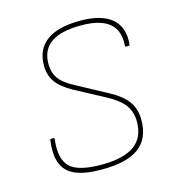

<svg xmlns="http://www.w3.org/2000/svg" viewBox="-82 -561 593 645"><g transform="rotate(-15 214.5 -239.0)"><path d="M195 12Q138 12 104.5 -2Q71 -16 58.5 -47Q46 -78 53 -128Q53 -132 56 -132H65Q67 -132 67.5 -131.5Q68 -131 68 -127Q60 -60 88.5 -32Q117 -4 198 -4Q275 -4 312.5 -31Q350 -58 350 -113Q350 -147 332.5 -171Q315 -195 274 -217L171 -272Q131 -294 114 -318Q97 -342 97 -376Q97 -432 136.5 -461Q176 -490 253 -490Q328 -490 363.5 -459Q399 -428 393 -370Q393 -366 389 -366H380Q377 -366 377 -370Q381 -422 350 -448Q319 -474 252 -474Q182 -474 147.5 -450Q113 -426 113 -377Q113 -346 128.5 -325Q144 -304 183 -284L285 -229Q328 -206 347 -179.5Q366 -153 366 -115Q366 -50 324 -19Q282 12 195 12Z"/></g></svg>

Font: Sofia Sans Hairline
Style: Italic
Weight: 1
Italic angle: -9°
Designer: Botio Nikoltchev, Ani Petrova
Foundry: lettersoup
Version: Version 4.102